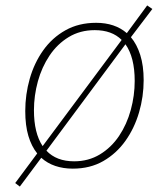

<svg xmlns="http://www.w3.org/2000/svg" viewBox="-20 -614 620 707"><path d="M334 -530Q403 -530 447 -492L522 -594L541 -581L462 -477Q484 -451 496.5 -411.5Q509 -372 509 -319Q509 -258 492 -200Q475 -142 442 -95.5Q409 -49 360.5 -21Q312 7 248 7Q213 7 183.5 -3Q154 -13 132 -33L53 73L36 60L117 -49Q96 -75 84.5 -113.5Q73 -152 73 -205Q73 -266 89.5 -324Q106 -382 139 -428.5Q172 -475 221 -502.5Q270 -530 334 -530ZM329 -503Q275 -503 233 -477.5Q191 -452 162.5 -409.5Q134 -367 119.5 -314.5Q105 -262 105 -208Q105 -124 137 -76L428 -467Q392 -503 329 -503ZM476 -316Q476 -403 442 -451L151 -59Q188 -20 253 -20Q306 -20 348 -45.5Q390 -71 418.5 -113.5Q447 -156 461.5 -209Q476 -262 476 -316Z"/></svg>

Font: Bitter ExtraLight
Style: Italic
Weight: 200
Italic angle: -9°
Designer: Sol Matas, and Bitter project Authors
Foundry: Sol Matas
Version: Version 2.001